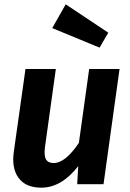

<svg xmlns="http://www.w3.org/2000/svg" viewBox="-20 -847 600 883"><path d="M282.2 -827.1 478 -696.8 438 -627.9 220.2 -717.8ZM169.9 16.1Q98.1 16.1 65.2 -29.1Q32.2 -74.2 43.9 -151.9L97.2 -529.8H236.8L187 -171.9Q181.6 -130.4 191.7 -113.8Q201.7 -97.2 227.1 -97.2Q280.3 -97.2 342.8 -189.9L390.1 -529.8H529.8L456.1 0H335L339.8 -83Q262.7 16.1 169.9 16.1Z"/></svg>

Font: FiraGO SemiBold
Style: Italic
Weight: 600
Italic angle: -8°
Designer: bBox Type GmbH
Foundry: bBox Type GmbH
Version: Version 1.001;PS 001.001;hotconv 1.0.88;makeotf.lib2.5.64775